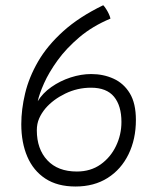

<svg xmlns="http://www.w3.org/2000/svg" viewBox="-20 -692 617 717"><path d="M392.5 -622.5Q325.5 -594.5 276.5 -553Q227.5 -511.5 195 -466.5Q162.5 -421.5 144.5 -381Q126.5 -340.5 121 -314Q139 -344 171.8 -367Q204.5 -390 243.8 -402.8Q283 -415.5 320.5 -415.5Q366 -415.5 404 -398.2Q442 -381 464.8 -343.5Q487.5 -306 487.5 -244Q487.5 -172.5 460 -116Q432.5 -59.5 382 -27.5Q331.5 4.5 262 4.5Q194.5 4.5 149.5 -25Q104.5 -54.5 82 -107Q59.5 -159.5 59.5 -228Q59.5 -283.5 73.8 -343.2Q88 -403 122.2 -462.2Q156.5 -521.5 216 -575.2Q275.5 -629 365.5 -672.5Q370.5 -667.5 376.2 -658.5Q382 -649.5 386.5 -639.8Q391 -630 392.5 -622.5ZM150 -287.5Q134.5 -269 126 -249.2Q117.5 -229.5 117.5 -205.5Q117.5 -135.5 156.8 -93.5Q196 -51.5 267 -51.5Q318.5 -51.5 355.8 -78Q393 -104.5 413.2 -146.8Q433.5 -189 433.5 -236.5Q433.5 -297 405.8 -330.8Q378 -364.5 320 -364.5Q269 -364.5 223.8 -342.5Q178.5 -320.5 150 -287.5Z"/></svg>

Font: Grandstander Thin ExtraLight
Style: Regular
Weight: 250
Version: Version 1.200